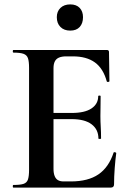

<svg xmlns="http://www.w3.org/2000/svg" viewBox="-20 -852 592 872"><path d="M483 0H41Q38 0 38 -6Q38 -12 41 -12Q72 -12 87 -17Q102 -22 107 -37Q112 -52 112 -81V-544Q112 -573 107 -587.5Q102 -602 87 -607.5Q72 -613 41 -613Q38 -613 38 -619Q38 -625 41 -625H465Q475 -625 475 -616L477 -483Q477 -481 472 -480Q467 -479 465 -482Q449 -541 411 -568.5Q373 -596 311 -596H281Q261 -596 248 -590.5Q235 -585 229 -573Q223 -561 223 -543V-85Q223 -66 228 -53Q233 -40 243 -34Q253 -28 269 -28H302Q380 -28 427 -60Q474 -92 496 -159Q497 -162 502.5 -160.5Q508 -159 508 -157Q504 -128 501 -88.5Q498 -49 498 -15Q498 0 483 0ZM427 -223Q427 -264 396 -287.5Q365 -311 305 -311H170V-339H306Q365 -339 395.5 -359.5Q426 -380 426 -415Q426 -418 431.5 -418Q437 -418 437 -415Q437 -382 436.5 -363.5Q436 -345 436 -325Q436 -300 437.5 -276Q439 -252 439 -223Q439 -221 433 -221Q427 -221 427 -223ZM299 -713Q271 -713 254.5 -729.5Q238 -746 238 -774Q238 -800 254.5 -816Q271 -832 299 -832Q327 -832 342 -816Q357 -800 357 -774Q357 -746 342 -729.5Q327 -713 299 -713Z"/></svg>

Font: Cormorant Infant Light
Style: Regular
Weight: 300
Designer: Christian Thalmann (Catharsis Fonts)
Foundry: Catharsis Fonts
Version: Version 4.001